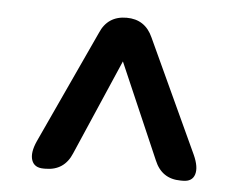

<svg xmlns="http://www.w3.org/2000/svg" viewBox="-38 -745 619 495"><g transform="rotate(5 271.0 -497.0)"><path d="M91 -294Q67 -294 60.5 -313Q54 -332 68 -363L203 -655Q222 -700 271 -700Q319 -700 339 -655L474 -363Q488 -332 482 -313Q476 -294 452 -294H446Q397 -294 378 -340L271 -587L164 -340Q145 -294 96 -294Z"/></g></svg>

Font: Zen Maru Gothic
Style: Bold
Weight: 700
Designer: Yoshimichi Ohira
Foundry: Positype
Version: Version 1.001